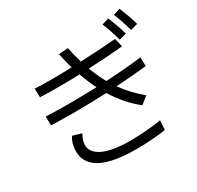

<svg xmlns="http://www.w3.org/2000/svg" viewBox="-188 -1069 1375 1342"><g transform="rotate(-30 500.0 -398.5)"><path d="M108.4 -458Q190.4 -454.1 288.1 -454.1Q385.7 -454.1 518.6 -458Q488.3 -517.6 460.9 -594.7Q376 -591.8 295.4 -591.8Q214.8 -591.8 141.6 -594.7L139.6 -665Q201.2 -662.1 277.3 -662.1Q353.5 -662.1 437.5 -665Q420.9 -720.7 407.2 -789.1L482.4 -794.9Q494.1 -734.4 513.7 -668Q661.1 -673.8 799.8 -685.5L816.4 -616.2Q693.4 -604.5 537.1 -597.7Q567.4 -518.6 600.6 -460.9Q774.4 -470.7 888.7 -485.4L890.6 -414.1Q773.4 -401.4 643.6 -393.6Q705.1 -305.7 792 -235.4L733.4 -188.5Q633.8 -266.6 557.6 -388.7Q421.9 -382.8 308.6 -382.8Q195.3 -382.8 110.4 -385.7ZM169.9 -141.6Q169.9 -200.2 200.2 -250L272.5 -228.5Q246.1 -184.6 246.1 -148.4Q246.1 -85 321.8 -50.3Q397.5 -15.6 538.1 -15.6Q598.6 -15.6 675.8 -22Q752.9 -28.3 788.1 -36.1L783.2 40Q669.9 56.6 544.9 56.6Q169.9 56.6 169.9 -141.6ZM774.4 -816.4 829.1 -834Q861.3 -760.7 883.8 -680.7L826.2 -664.1Q797.9 -763.7 774.4 -816.4ZM877 -835 931.6 -852.5Q963.9 -779.3 986.3 -699.2L928.7 -683.6Q900.4 -780.3 877 -835Z"/></g></svg>

Font: GenEi M Gothic v2 Regular
Style: Regular
Weight: 400
Version: Version 2.0